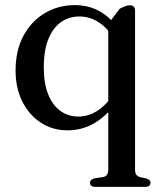

<svg xmlns="http://www.w3.org/2000/svg" viewBox="-20 -499 630 752"><path d="M355 233Q343.5 233 338 228.8Q332.5 224.5 332.5 217Q332.5 210.5 336.8 206.2Q341 202 349.5 199.5L384 194.5Q394 192.5 399 185.5Q404 178.5 404 165V-405.5L449 -465Q464.5 -472.5 473 -475.5Q481.5 -478.5 488 -478.5Q498 -478.5 503.5 -473.2Q509 -468 509 -457.5V165.5Q509 179 514 185.5Q519 192 528.5 194.5L552.5 200Q561 202.5 565.2 206.8Q569.5 211 569.5 217Q569.5 224.5 564 228.8Q558.5 233 547.5 233ZM444 -110Q406.5 -52.5 355.8 -20.5Q305 11.5 245 11.5Q186 11.5 140 -18.5Q94 -48.5 67.5 -101.2Q41 -154 41 -222.5Q41 -301.5 72 -359Q103 -416.5 155.8 -447.8Q208.5 -479 273 -479Q332 -479 378.2 -450.2Q424.5 -421.5 452.5 -368L428.5 -343.5Q403 -388 367.5 -411.2Q332 -434.5 290.5 -434.5Q251 -434.5 219.5 -412.8Q188 -391 169.8 -346.8Q151.5 -302.5 151.5 -235.5Q151.5 -171.5 169 -128.8Q186.5 -86 217 -64.2Q247.5 -42.5 286.5 -42.5Q327 -42.5 362.8 -66Q398.5 -89.5 428 -135.5Z"/></svg>

Font: Fraunces 18pt
Style: Regular
Weight: 400
Version: Version 1.000;[b76b70a41]